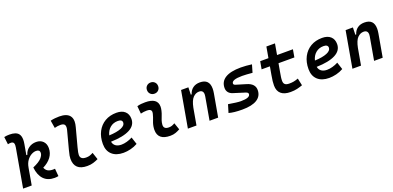

<svg xmlns="http://www.w3.org/2000/svg" viewBox="3 -1655 5267 2570"><g transform="rotate(-20 2636.5 -370.5)"><path d="M475.1 9.8Q377 9.8 320.8 -49.3Q264.6 -108.4 253.4 -219.2Q345.2 -258.8 379.9 -297.9Q414.6 -336.9 414.6 -370.6Q414.6 -415 362.8 -415Q329.6 -415 293.9 -395.3Q258.3 -375.5 230.5 -336.4Q202.6 -297.4 192.9 -238.3V-240.2L150.9 0H28.3L125.5 -552.2Q128.4 -569.8 128.4 -583.5Q128.4 -602.5 122.6 -613.8Q111.8 -632.8 83 -632.8Q72.3 -632.8 61.5 -631.6Q50.8 -630.4 40.5 -627.4L27.3 -734.9Q45.9 -739.3 64.5 -741Q83 -742.7 101.6 -742.7Q196.3 -742.7 231 -698.2Q254.4 -668.5 254.4 -614.3Q254.4 -587.9 248.5 -555.2L222.2 -406.2H236.8Q251 -460.9 296.6 -494.1Q342.3 -527.3 403.8 -527.3Q464.4 -527.3 501 -490.7Q537.6 -454.1 537.6 -393.1Q537.6 -321.8 495.6 -265.1Q453.6 -208.5 377.4 -170.9Q392.1 -133.8 420.4 -118.2Q448.7 -102.5 492.7 -102.5Q502.4 -102.5 508.3 -103Q514.2 -103.5 520.5 -104L529.8 3.9Q517.6 6.3 504.9 8.1Q492.2 9.8 475.1 9.8Z M940.9 9.8Q759.8 9.8 759.8 -157.7Q759.8 -174.3 763.9 -201.4Q768.1 -228.5 780.3 -272.9L849.6 -535.2Q855.5 -558.1 855.5 -575.7Q855.5 -595.2 848.1 -607.4Q834 -630.4 788.1 -630.4Q767.6 -630.4 746.3 -627.7Q725.1 -625 704.6 -618.7L686.5 -728Q717.8 -735.8 749.5 -739Q781.2 -742.2 812.5 -742.2Q917.5 -742.2 959 -689.9Q983.9 -658.7 983.9 -608.9Q983.9 -575.2 972.2 -532.7L902.8 -272.9Q891.1 -230 887 -205.6Q882.8 -181.2 882.8 -168.5Q882.3 -102.5 965.8 -102.5Q993.7 -102.5 1015.1 -109.1Q1036.6 -115.7 1065.9 -131.3L1099.6 -30.3Q1065.4 -13.7 1027.6 -2Q989.7 9.8 940.9 9.8Z M1467.8 -102.5Q1504.4 -102.5 1546.1 -114Q1587.9 -125.5 1626.5 -146L1660.2 -43Q1613.3 -16.1 1559.8 -3.2Q1506.3 9.8 1457.5 9.8Q1353 9.8 1294.2 -44.4Q1235.4 -98.6 1235.4 -195.8Q1235.4 -295.4 1274.4 -370.1Q1313.5 -444.8 1383.5 -486.1Q1453.6 -527.3 1547.4 -527.3Q1624.5 -527.3 1667.5 -488.8Q1710.4 -450.2 1710.4 -381.8Q1710.4 -289.1 1617.2 -240.5Q1523.9 -191.9 1349.1 -187.5Q1356 -147 1386.7 -124.8Q1417.5 -102.5 1467.8 -102.5ZM1355.5 -274.9Q1466.8 -279.8 1528.6 -305.4Q1590.3 -331.1 1590.3 -373Q1590.3 -417.5 1527.8 -417.5Q1462.9 -417.5 1417.2 -379.2Q1371.6 -340.8 1355.5 -274.9Z M2229.5 -129.4 2263.2 -31.2Q2233.4 -14.2 2200.2 -2.2Q2167 9.8 2124 9.8Q1948.2 9.8 1948.2 -136.7Q1948.2 -145 1948.7 -153.3Q1952.1 -206.5 1972.2 -255.9Q1992.2 -305.2 2002.9 -349.1Q2005.9 -361.3 2005.9 -371.1Q2005.9 -415.5 1942.4 -415.5Q1896 -415.5 1853 -404.3L1842.8 -513.7Q1871.6 -522 1900.4 -524.7Q1929.2 -527.3 1958 -527.3Q2132.8 -527.3 2132.8 -402.8Q2132.8 -377 2125 -345.2Q2117.2 -312 2105.5 -283.7Q2093.8 -254.9 2084.2 -226.8Q2074.7 -198.7 2072.3 -166.5Q2067.9 -102.5 2143.1 -102.5Q2167.5 -102.5 2185.8 -108.6Q2204.1 -114.7 2229.5 -129.4ZM2116.7 -592.3Q2082.5 -592.3 2059.8 -614.7Q2037.1 -637.2 2037.1 -671.9Q2037.1 -706.5 2059.8 -729Q2082.5 -751.5 2116.7 -751.5Q2151.4 -751.5 2173.8 -729Q2196.3 -706.5 2196.3 -671.9Q2196.3 -637.2 2173.8 -614.7Q2151.4 -592.3 2116.7 -592.3Z M2375.5 0 2466.8 -517.6H2570.8L2567.9 -414.1H2580.1Q2596.2 -468.3 2636.5 -497.8Q2676.8 -527.3 2735.8 -527.3Q2870.6 -527.3 2870.6 -391.1Q2870.6 -361.3 2864.3 -325.2L2806.6 0H2684.1L2741.2 -325.2Q2744.1 -341.3 2744.1 -354Q2744.1 -415 2684.1 -415Q2636.7 -415 2598.4 -376.2Q2560.1 -337.4 2540 -237.8L2498 0Z M3148.9 9.8Q3027.8 9.8 2958 -10.7L2992.2 -124Q3051.8 -113.8 3096.9 -108.2Q3142.1 -102.5 3168.9 -102.5Q3302.2 -102.5 3302.2 -157.2Q3302.2 -178.2 3268.6 -189L3102.5 -241.2Q3062.5 -253.9 3042.5 -280.3Q3022.5 -306.6 3022.5 -342.3Q3022.5 -433.6 3097.7 -480.5Q3172.9 -527.3 3318.8 -527.3Q3356.4 -527.3 3396.2 -524.2Q3436 -521 3476.1 -515.6L3444.3 -406.2Q3401.4 -410.2 3364 -412.6Q3326.7 -415 3297.9 -415Q3148.4 -415 3148.4 -359.9Q3148.4 -341.8 3177.7 -333.5L3320.3 -290.5Q3430.7 -256.8 3430.7 -167.5Q3430.7 -80.6 3359.1 -35.4Q3287.6 9.8 3148.9 9.8Z M3836.4 9.8Q3748 9.8 3701.9 -30.3Q3655.8 -70.3 3655.8 -148.4Q3655.8 -180.7 3659.4 -210.9Q3663.1 -241.2 3672.4 -295.4L3692.4 -408.2H3574.2L3593.8 -517.6H3711.4L3738.8 -673.8H3861.3L3834 -517.6H4060.1L4041 -408.2H3814.9L3794.9 -295.4Q3786.6 -248 3782.7 -222.7Q3778.8 -197.3 3778.8 -169.9Q3778.8 -134.8 3797.9 -118.7Q3816.9 -102.5 3858.4 -102.5Q3894.5 -102.5 3922.1 -107.7Q3949.7 -112.8 3987.3 -126.5L4009.3 -23.4Q3972.2 -9.8 3931.2 0Q3890.1 9.8 3836.4 9.8Z M4397.5 -102.5Q4434.1 -102.5 4475.8 -114Q4517.6 -125.5 4556.2 -146L4589.8 -43Q4543 -16.1 4489.5 -3.2Q4436 9.8 4387.2 9.8Q4282.7 9.8 4223.9 -44.4Q4165 -98.6 4165 -195.8Q4165 -295.4 4204.1 -370.1Q4243.2 -444.8 4313.2 -486.1Q4383.3 -527.3 4477.1 -527.3Q4554.2 -527.3 4597.2 -488.8Q4640.1 -450.2 4640.1 -381.8Q4640.1 -289.1 4546.9 -240.5Q4453.6 -191.9 4278.8 -187.5Q4285.6 -147 4316.4 -124.8Q4347.2 -102.5 4397.5 -102.5ZM4285.2 -274.9Q4396.5 -279.8 4458.3 -305.4Q4520 -331.1 4520 -373Q4520 -417.5 4457.5 -417.5Q4392.6 -417.5 4346.9 -379.2Q4301.3 -340.8 4285.2 -274.9Z M4719.2 0 4810.5 -517.6H4914.6L4911.6 -414.1H4923.8Q4939.9 -468.3 4980.2 -497.8Q5020.5 -527.3 5079.6 -527.3Q5214.4 -527.3 5214.4 -391.1Q5214.4 -361.3 5208 -325.2L5150.4 0H5027.8L5085 -325.2Q5087.9 -341.3 5087.9 -354Q5087.9 -415 5027.8 -415Q4980.5 -415 4942.1 -376.2Q4903.8 -337.4 4883.8 -237.8L4841.8 0Z"/></g></svg>

Font: CaskaydiaCove NFP SemiBold
Style: Italic
Weight: 600
Italic angle: -10°
Designer: Aaron Bell
Foundry: Saja Typeworks
Version: Version 2111.001; VTT 6.35;Nerd Fonts 3.1.1